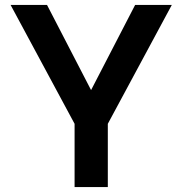

<svg xmlns="http://www.w3.org/2000/svg" viewBox="-20 -760 741 780"><path d="M418 0V-257L678 -740H529L350 -394L171 -740H23L283 -257V0Z"/></svg>

Font: Be Vietnam Pro SemiBold
Style: Regular
Weight: 600
Designer: Lam Bao, Tony Le, Vietanh Nguyen
Foundry: Yellow Type Foundry
Version: Version 1.002